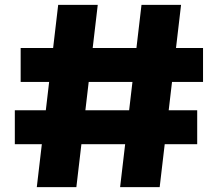

<svg xmlns="http://www.w3.org/2000/svg" viewBox="-20 -770 897 790"><path d="M219.4 -750H382.2L294.2 0H131.4ZM562.2 -750H725L637 0H474.2ZM65 -572.4H815.4V-432.8H65ZM41 -316.4H791.4V-176.8H41Z"/></svg>

Font: Unbounded
Style: Regular
Weight: 400
Designer: Luke Prowse, Jean-Baptiste Morizot, Fátima Lázaro, Florian Runge
Foundry: NaN
Version: Version 1.701;gftools[0.9.28.dev5+ged2979d]